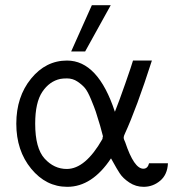

<svg xmlns="http://www.w3.org/2000/svg" viewBox="-20 -714 708 742"><path d="M255 -515 335 -694H408L309 -515ZM239 -480Q359 -480 424 -282Q439 -319 464.5 -392Q490 -465 494 -480H567Q508 -296 462 -196Q458 -188 458 -182Q458 -176 464 -164Q498 -62 534 -62Q551 -62 556 -83H629Q627 -39 599 -15.5Q571 8 535 8Q505 8 480 -8.5Q455 -25 442.5 -44.5Q430 -64 420 -82.5Q410 -101 409 -102Q336 8 240 8Q158 8 100.5 -62Q43 -132 43 -236Q43 -340 100 -410Q157 -480 239 -480ZM116 -236Q116 -141 152.5 -101Q189 -61 238 -61Q310 -61 376 -177Q376 -178 376.5 -182Q377 -186 378 -187Q378 -188 367 -228Q355 -268 350 -283Q345 -298 332 -329.5Q319 -361 308 -374Q297 -387 279 -399Q261 -411 239 -411Q223 -411 213 -409Q171 -400 143.5 -359Q116 -318 116 -236Z"/></svg>

Font: Coval
Style: ExtraLight
Weight: 250
Foundry: Context Ltd
Version: Version 001.000